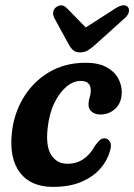

<svg xmlns="http://www.w3.org/2000/svg" viewBox="-20 -701 511 731"><path d="M287 -393Q259.5 -393 233 -371Q206.5 -349 187 -309Q167.5 -269 161.5 -214Q153.5 -144.5 175 -111Q196.5 -77.5 237 -77.5Q304 -77.5 341.5 -146Q351 -158.5 359 -166.5Q367 -174.5 378.5 -174.5Q391 -174.5 398.8 -161.2Q406.5 -148 397.5 -122Q387.5 -88 360.8 -57.8Q334 -27.5 289.5 -8.5Q245 10.5 181.5 10.5Q97.5 10.5 56.2 -43.5Q15 -97.5 25 -193.5Q32 -266 68.2 -327.2Q104.5 -388.5 165.2 -425.2Q226 -462 306.5 -462Q354 -462 384.5 -445.8Q415 -429.5 429.5 -403.5Q444 -377.5 443.5 -349Q443 -309.5 419 -287.2Q395 -265 362.5 -265Q341.5 -265 329 -275.8Q316.5 -286.5 317 -304Q317 -317 321.2 -329.8Q325.5 -342.5 325.5 -357.5Q325.5 -393 287 -393ZM348.5 -536Q331.5 -520 317 -510.8Q302.5 -501.5 285.5 -501.5Q267.5 -501.5 257.8 -510.5Q248 -519.5 239.5 -536L186.5 -633Q180.5 -645.5 182.8 -656.2Q185 -667 193.5 -673.5Q215 -689.5 234.5 -670L306.5 -596.5L421 -670Q453.5 -690 467.5 -673.5Q472.5 -667 470.5 -655.5Q468.5 -644 454.5 -631.5Z"/></svg>

Font: Fraunces 72pt SuperSoft SemiBold
Style: Italic
Weight: 600
Italic angle: -16°
Version: Version 1.000;[b76b70a41]